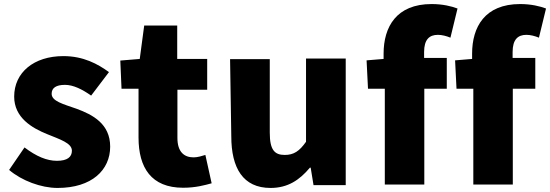

<svg xmlns="http://www.w3.org/2000/svg" viewBox="-20 -861 2716 948"><path d="M25 -22C87 31 183 67 264 67C434 67 524 -22 524 -137C524 -250 437 -295 358 -324C293 -347 235 -361 235 -398C235 -427 257 -442 301 -442C342 -442 386 -420 430 -389L518 -505C463 -545 392 -584 293 -584C147 -584 50 -503 50 -384C50 -280 138 -229 212 -199C275 -173 335 -155 335 -117C335 -86 313 -67 261 -67C211 -67 159 -89 101 -133Z M580 -423H664V-182C664 -33 727 66 884 66C947 66 992 53 1025 44L994 -96C978 -91 956 -84 936 -84C889 -84 856 -111 856 -180V-418H1003V-570H855V-735H692L670 -570L574 -562Z M1122 -188C1122 -31 1180 67 1316 67C1401 67 1459 28 1510 -33H1514L1528 53H1687V-572H1491V-161C1458 -114 1430 -96 1386 -96C1336 -96 1312 -120 1312 -206V-569H1116Z M1797 -423H1880V50H2075V-423H2186V-575H2074V-604C2074 -666 2100 -689 2142 -689C2162 -689 2185 -683 2204 -675L2239 -819C2210 -830 2166 -841 2111 -841C1937 -841 1874 -728 1874 -596V-570L1790 -563Z M2234 -423H2317V50H2512V-423H2623V-575H2511V-604C2511 -666 2537 -689 2579 -689C2599 -689 2622 -683 2641 -675L2676 -819C2647 -830 2603 -841 2548 -841C2374 -841 2311 -728 2311 -596V-570L2227 -563Z"/></svg>

Font: GenEiGothic-pro-Heavy
Style: Bold
Weight: 900
Designer: Ryoko NISHIZUKA (kana & ideographs); Paul D. Hunt (Latin, Greek & Cyrillic); Wenlong ZHANG (bopomofo); Sandoll Communica
Foundry: Adobe Systems Incorporated; o_tamon
Version: Version 1.000.140830